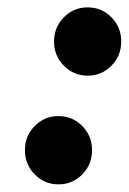

<svg xmlns="http://www.w3.org/2000/svg" viewBox="-20 -478 341 508"><path d="M197.8 -16.6Q171.9 9.8 134.8 9.8Q97.7 9.8 71.8 -16.6Q45.9 -43 45.9 -80.6Q45.9 -118.2 71.8 -144.5Q97.7 -170.9 134.8 -170.9Q171.9 -170.9 197.8 -144.5Q223.6 -118.2 223.6 -80.6Q223.6 -43 197.8 -16.6ZM274.9 -304.2Q249 -277.8 211.9 -277.8Q174.8 -277.8 148.9 -304.2Q123 -330.6 123 -368.2Q123 -405.8 148.9 -432.1Q174.8 -458.5 211.9 -458.5Q249 -458.5 274.9 -432.1Q300.8 -405.8 300.8 -368.2Q300.8 -330.6 274.9 -304.2Z"/></svg>

Font: Cursive Sans
Style: Bold
Weight: 700
Italic angle: -15°
Designer: Wojciech Kalinowski "wmk69" (wmk69@o2.pl)
Foundry: Wojciech Kalinowski "wmk69" (wmk69@o2.pl)
Version: Wersja 3.1.0; 2022-02-18